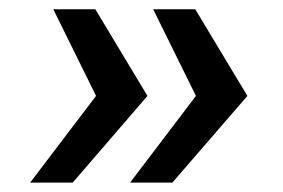

<svg xmlns="http://www.w3.org/2000/svg" viewBox="-20 -469 604 410"><path d="M44.4 -79.1 185.1 -264.2 93.8 -449.2H183.6L294.9 -264.2L135.3 -79.1ZM257.8 -79.1 398.4 -264.2 307.1 -449.2H397L508.3 -264.2L348.1 -79.1Z"/></svg>

Font: Muli
Style: Semi-BoldItalic
Weight: 600
Italic angle: -7°
Designer: Vernon Adams
Foundry: newtypography
Version: Version 2.0; ttfautohint (v1.00rc1.2-2d82) -l 8 -r 50 -G 200